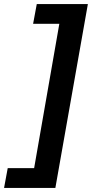

<svg xmlns="http://www.w3.org/2000/svg" viewBox="-81 -742 452 945"><path d="M-61 183H191.5L351.5 -722H100L82 -625H211L87 85.5H-43Z"/></svg>

Font: Anybody Condensed
Style: Bold Italic
Weight: 700
Width: 3
Italic angle: -10°
Version: Version 1.113;gftools[0.9.25]